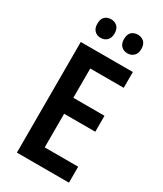

<svg xmlns="http://www.w3.org/2000/svg" viewBox="-224 -991 910 1073"><g transform="rotate(30 231.5 -454.5)"><path d="M413 0H77V-714H413V-612H197V-423H398V-320H197V-103H413ZM106 -849Q106 -880 121.5 -894.5Q137 -909 161 -909Q185 -909 201 -894Q217 -879 217 -849Q217 -820 201 -804.5Q185 -789 161 -789Q137 -789 121.5 -804.5Q106 -820 106 -849ZM278 -849Q278 -880 293.5 -894.5Q309 -909 334 -909Q358 -909 374 -894Q390 -879 390 -849Q390 -820 374 -804.5Q358 -789 334 -789Q309 -789 293.5 -804.5Q278 -820 278 -849Z"/></g></svg>

Font: Noto Sans Gurmukhi Condensed SemiBold
Style: Regular
Weight: 600
Width: 3
Designer: Jelle Bosma - Monotype Design Team
Foundry: Monotype Imaging Inc.
Version: Version 2.004; ttfautohint (v1.8.4.7-5d5b)